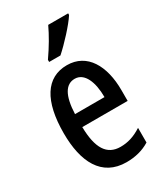

<svg xmlns="http://www.w3.org/2000/svg" viewBox="-193 -849 815 942"><g transform="rotate(-30 215.0 -378.0)"><path d="M354 -757V-766H241C220 -721 191 -671 154 -618V-606H218C261 -644 328 -716 354 -757ZM221 -549C103 -549 41 -449 41 -267C41 -106 97 10 238 10C287 10 331 -1 370 -25V-108C328 -81 291 -70 250 -70C173 -70 137 -128 135 -248H392V-309C392 -447 335 -549 221 -549ZM221 -472C276 -472 303 -406 303 -321H136C140 -425 170 -472 221 -472Z"/></g></svg>

Font: Noto Sans Khmer ExtraCondensed Medium
Style: Regular
Weight: 500
Width: 2
Designer: Danh Hong and the Monotype Design Team
Foundry: Monotype Imaging Inc.
Version: Version 2.004